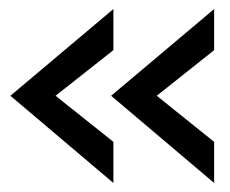

<svg xmlns="http://www.w3.org/2000/svg" viewBox="-20 -465 509 425"><path d="M454 -60 226 -253 454 -445V-354L327 -253L454 -151ZM231 -60 3 -253 231 -445V-354L103 -253L231 -151Z"/></svg>

Font: Hanken Grotesk
Style: Regular
Weight: 400
Designer: Alfredo Marco Pradil
Foundry: Hanken Design Co.
Version: Version 3.013